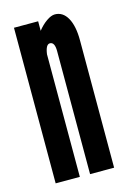

<svg xmlns="http://www.w3.org/2000/svg" viewBox="-92 -604 444 652"><g transform="rotate(-15 130.0 -277.5)"><path d="M21.5 0H106.5V-431Q111 -464.5 125.5 -464.5Q142.5 -464.5 142.5 -432.5V0H227V-448Q227 -498.5 211 -526.8Q195 -555 167 -555Q154 -555 137.2 -543.2Q120.5 -531.5 106.5 -513.5V-547H21.5Z"/></g></svg>

Font: League Gothic SemiCondensed
Style: Regular
Weight: 400
Width: 4
Designer: The League of Moveable Type
Version: Version 1.600; ttfautohint (v1.8.3)